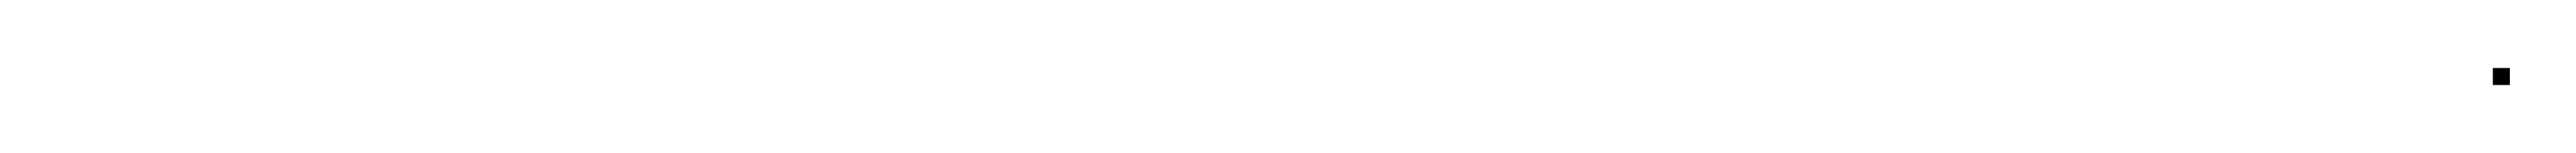

<svg xmlns="http://www.w3.org/2000/svg" viewBox="-20 -287 758 45"><path d="M713.5 -262H718.5V-267H713.5Z"/></svg>

Font: FRB American Cursive Just Endings
Style: Italic
Weight: 400
Italic angle: -25°
Version: Version 2.0;Modular Font Editor K font №1